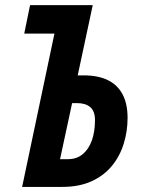

<svg xmlns="http://www.w3.org/2000/svg" viewBox="-20 -734 555 754"><path d="M66.9 0 193.8 -602.1H75.2L98.1 -713.9H344.2L285.2 -438H309.1Q365.2 -438 403.3 -419.4Q441.4 -400.9 461.2 -363.8Q481 -326.7 481 -271Q481 -218.3 465.8 -169.4Q450.7 -120.6 419.4 -82.5Q388.2 -44.4 339.6 -22.2Q291 0 224.1 0ZM215.8 -108.9H247.1Q280.8 -108.9 304.4 -128.2Q328.1 -147.5 340.6 -182.1Q353 -216.8 353 -262.2Q353 -297.4 334.5 -313.2Q315.9 -329.1 282.2 -329.1H263.2Z"/></svg>

Font: Open Sans Condensed
Style: Italic
Weight: 400
Width: 3
Italic angle: -12°
Designer: Monotype Design Team
Foundry: Monotype Imaging Inc.
Version: Version 3.000